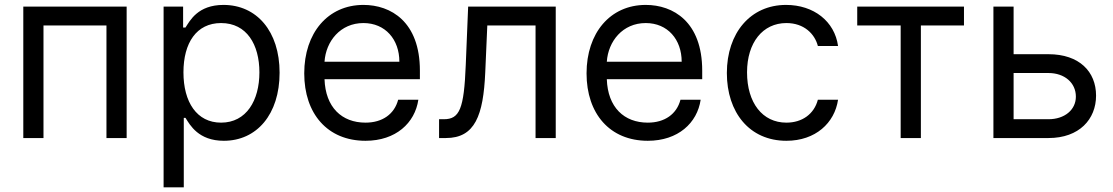

<svg xmlns="http://www.w3.org/2000/svg" viewBox="-20 -573 4621 797"><path d="M76.7 0H160.5V-467.3H421.9V0H505.7V-545.5H76.7Z M659.1 204.5H742.9V-83.8H750C768.5 -54 804 11.4 909.1 11.4C1045.5 11.4 1140.6 -98 1140.6 -271.3C1140.6 -443.2 1045.5 -552.6 907.7 -552.6C801.1 -552.6 768.5 -487.2 750 -458.8H740.1V-545.5H659.1ZM741.5 -272.7C741.5 -394.9 795.5 -477.3 897.7 -477.3C1004.3 -477.3 1056.8 -387.8 1056.8 -272.7C1056.8 -156.2 1002.8 -63.9 897.7 -63.9C796.9 -63.9 741.5 -149.1 741.5 -272.7Z M1497.2 11.4C1622.9 11.4 1702.4 -62.5 1716.6 -159.1H1632.8C1617.2 -99.4 1567.5 -63.9 1497.2 -63.9C1398.8 -63.9 1331 -127.5 1327.1 -244.3H1723V-279.8C1723 -483 1602.3 -552.6 1488.6 -552.6C1340.9 -552.6 1242.9 -436.1 1242.9 -268.5C1242.9 -100.9 1339.5 11.4 1497.2 11.4ZM1327.1 -316.8C1332.7 -401.6 1392.8 -477.3 1488.6 -477.3C1579.5 -477.3 1637.8 -409.1 1637.8 -316.8Z M1802.6 0H1831C1951.7 0 1986.5 -93.8 1994.3 -272.7L2002.8 -467.3H2203.1V0H2286.9V-545.5H1923.3L1913.4 -304C1906.2 -120.7 1887.8 -78.1 1822.4 -78.1H1802.6Z M2669 11.4C2794.7 11.4 2874.3 -62.5 2888.5 -159.1H2804.7C2789.1 -99.4 2739.3 -63.9 2669 -63.9C2570.7 -63.9 2502.8 -127.5 2498.9 -244.3H2894.9V-279.8C2894.9 -483 2774.1 -552.6 2660.5 -552.6C2512.8 -552.6 2414.8 -436.1 2414.8 -268.5C2414.8 -100.9 2511.4 11.4 2669 11.4ZM2498.9 -316.8C2504.6 -401.6 2564.6 -477.3 2660.5 -477.3C2751.4 -477.3 2809.7 -409.1 2809.7 -316.8Z M3244.3 11.4C3365.1 11.4 3444.6 -62.5 3458.8 -159.1H3375C3359.4 -99.4 3309.7 -63.9 3244.3 -63.9C3144.9 -63.9 3081 -146.3 3081 -272.7C3081 -396.3 3146.3 -477.3 3244.3 -477.3C3318.2 -477.3 3362.2 -431.8 3375 -382.1H3458.8C3444.6 -484.4 3358 -552.6 3242.9 -552.6C3095.2 -552.6 2997.2 -436.1 2997.2 -269.9C2997.2 -106.5 3090.9 11.4 3244.3 11.4Z M3538.4 -467.3H3718.7V0H3802.6V-467.3H3981.5V-545.5H3538.4Z M4103.7 0H4332.4C4460.2 0 4529.8 -78.1 4529.8 -176.1C4529.8 -275.6 4460.2 -348 4332.4 -348H4187.5V-545.5H4103.7ZM4187.5 -78.1V-269.9H4332.4C4398.8 -269.9 4446 -229.4 4446 -171.9C4446 -116.8 4398.8 -78.1 4332.4 -78.1Z"/></svg>

Font: Margiela Sans
Style: Regular
Weight: 400
Designer: Stefan Endress, Andreas Faust
Version: Version 1.100;FEAKit 1.0